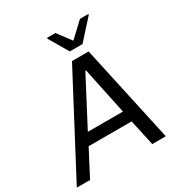

<svg xmlns="http://www.w3.org/2000/svg" viewBox="-229 -1034 1114 1179"><g transform="rotate(-30 328.5 -444.0)"><path d="M0 0ZM508 0 468 -184H163L67 0H-27L336 -688H454L604 0ZM382 -595H377L203 -263H452ZM274 -746ZM354 -746 274 -882 275 -888H334L406 -792L508 -888H568L567 -882L444 -746Z"/></g></svg>

Font: Azeri Sans
Style: Italic
Weight: 400
Designer: Hector Gatti & Omnibus-Type (original fonts) / Cristiano Sobral (main changes and remastering)
Foundry: Omnibus-Type
Version: Version 0.07;August 21, 2020;FontCreator 13.0.0.2681 64-bit;